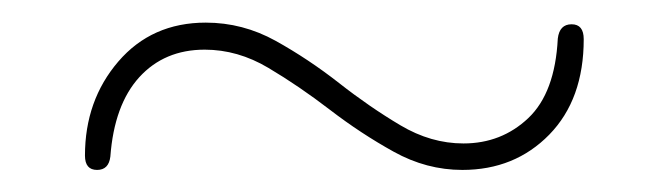

<svg xmlns="http://www.w3.org/2000/svg" viewBox="-20 -438 606 174"><path d="M399 -284Q366.5 -284 336.8 -300.5Q307 -317 279 -338.5Q251 -360 223.2 -376.5Q195.5 -393 165.5 -393Q129 -393 106.2 -368Q83.5 -343 80 -296Q78.5 -284 68 -284Q57 -284 57 -297Q57 -347 87.2 -382.2Q117.5 -417.5 166.5 -417.5Q200 -417.5 229.8 -401Q259.5 -384.5 287.2 -362.8Q315 -341 342.8 -324.5Q370.5 -308 400 -308Q434.5 -308 458.8 -331Q483 -354 485.5 -403Q487 -416 498 -416Q509 -416 509 -402.5Q509 -348 477.8 -316Q446.5 -284 399 -284Z"/></svg>

Font: Fraunces 72pt S000 Light
Style: Regular
Weight: 300
Version: Version 1.000; ttfautohint (v1.8.3)